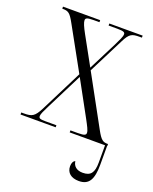

<svg xmlns="http://www.w3.org/2000/svg" viewBox="-138 -613 708 888"><g transform="rotate(20 216.0 -169.5)"><path d="M2 0H175V-10H121C94 -10 88 -13 88 -24C88 -34 96 -50 111 -80L200 -257L294 -85C310 -55 320 -37 320 -25C320 -15 314 -10 280 -10H244V0H418V85C418 135 403 155 364 155C334 155 317 140 314 116C305 119 299 130 299 146C299 178 322 197 360 197C410 197 428 164 428 92V0H429V-10H427C404 -10 394 -16 371 -58L237 -303L325 -477C347 -522 360 -526 397 -526H408V-536H244V-526H287C320 -526 325 -521 325 -512C325 -500 315 -481 301 -452L231 -314L155 -452C139 -481 131 -500 131 -511C131 -521 137 -526 170 -526H199V-536H16V-526H18C46 -526 55 -520 78 -478L194 -268L90 -61C67 -16 54 -10 15 -10H2Z"/></g></svg>

Font: Noto Serif Display ExtraCondensed Light
Style: Regular
Weight: 300
Width: 2
Designer: Monotype Design Team
Foundry: Monotype Imaging Inc.
Version: Version 2.009